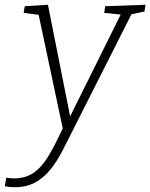

<svg xmlns="http://www.w3.org/2000/svg" viewBox="-71 -548 630 805"><path d="M-51 233 -45 197Q-37 198 -29 199Q-21 200 -13 200Q36 200 70.5 176Q105 152 133 105Q161 58 192 -10L91 -486L28 -494L33 -522L130 -528L223 -60L435 -487L366 -494L370 -522L539 -528L535 -500L480 -488L232 3Q211 45 189.5 86.5Q168 128 141 162Q114 196 77.5 216.5Q41 237 -10 237Q-28 237 -51 233Z"/></svg>

Font: Bitter Light
Style: Italic
Weight: 300
Italic angle: -9°
Designer: Sol Matas, and Bitter project Authors
Foundry: Sol Matas
Version: Version 2.001